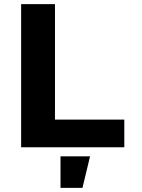

<svg xmlns="http://www.w3.org/2000/svg" viewBox="-20 -718 690 936"><path d="M83 0V-698H248V-135H586V0ZM275 198V44H419L382 198Z"/></svg>

Font: Azeret Mono Thin
Style: Bold
Weight: 700
Version: Version 1.002